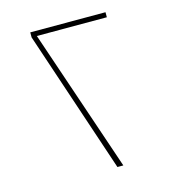

<svg xmlns="http://www.w3.org/2000/svg" viewBox="-102 -761 774 848"><g transform="rotate(-15 285.0 -337.0)"><path d="M113 -651 331 0H358L137 -651H457V-674H113Z"/></g></svg>

Font: Noto Kufi Arabic Thin
Style: Regular
Weight: 100
Designer: Monotype Design Team, David Williams, Khaled Hosny
Foundry: Google LLC
Version: Version 2.109